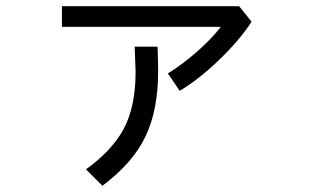

<svg xmlns="http://www.w3.org/2000/svg" viewBox="-20 -554 1040 616"><path d="M178.7 -467.8Q178.7 -484.4 178.7 -534.2Q321.3 -534.2 747.1 -534.2Q756.8 -521.5 787.1 -484.4Q750 -426.8 684.6 -363.3Q619.1 -299.8 556.6 -262.7Q543.9 -281.2 518.6 -318.4Q560.5 -343.8 610.4 -386.7Q659.2 -429.7 688.5 -467.8Q518.6 -467.8 178.7 -467.8ZM255.9 -10.7Q338.9 -70.3 377 -140.6Q415 -211.9 415 -324.2Q414.1 -350.6 412.1 -404.3Q430.7 -404.3 485.4 -404.3Q487.3 -357.4 487.3 -324.2Q487.3 -200.2 446.3 -115.2Q405.3 -30.3 308.6 42Q291 24.4 255.9 -10.7Z"/></svg>

Font: Gothic A1
Style: Regular
Weight: 400
Designer: HanYang I&C Co.,Ltd.
Version: Version 2.50